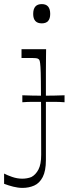

<svg xmlns="http://www.w3.org/2000/svg" viewBox="-44 -721 335 937"><path d="M160 -607Q118 -607 118 -653Q118 -701 160 -701Q201 -701 201 -653Q201 -607 160 -607ZM-24 126Q-9 134 15.5 142.5Q40 151 65 151Q76 151 87.5 149Q99 147 109 143Q130 132 143.5 106.5Q157 81 157 34Q157 -101 156.5 -187.5Q156 -274 155.5 -323Q155 -372 153.5 -394Q152 -416 150 -423Q148 -430 145 -432Q141 -436 132 -437Q123 -438 99 -438Q91 -438 81.5 -438Q72 -438 61 -438V-481H181Q181 -470 180.5 -440Q180 -410 180 -370Q180 -330 180 -289Q180 -248 180 -215Q180 -182 180 -167Q180 -132 180 -109.5Q180 -87 180 -66Q180 -45 180 -16.5Q180 12 180 60Q180 113 164.5 143Q149 173 123 184.5Q97 196 66 196Q44 196 20.5 190Q-3 184 -24 176ZM65 -222V-256Q91 -255 116 -254.5Q141 -254 167 -254Q194 -254 219.5 -254.5Q245 -255 271 -256V-222Q245 -224 219.5 -224Q194 -224 167 -224Q141 -224 116 -224Q91 -224 65 -222Z"/></svg>

Font: Ojuju Light
Style: Regular
Weight: 300
Designer: Chisaokwu Joboson, Mirko Velimirovic
Foundry: Udi Foundry
Version: Version 1.000